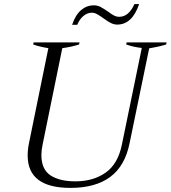

<svg xmlns="http://www.w3.org/2000/svg" viewBox="-20 -907 833 937"><path d="M438 -881Q456 -881 471 -873Q486 -865 508 -850Q525 -837 537 -831Q549 -825 562 -825Q608 -825 636 -887H659Q625 -787 552 -787Q537 -787 521.5 -794.5Q506 -802 486 -817Q468 -830 454.5 -837.5Q441 -845 428 -845Q406 -845 387 -829Q368 -813 357 -786H332Q348 -834 375.5 -857.5Q403 -881 438 -881ZM115 -148Q115 -179 122 -211L216 -672Q172 -679 142 -690L144 -700H368L366 -690Q329 -678 284 -672L188 -202Q182 -174 182 -150Q182 -81 226 -51.5Q270 -22 348 -22Q435 -22 495.5 -64.5Q556 -107 575 -202L672 -673Q632 -677 596 -690L598 -700H793L791 -690Q752 -678 708 -671L613 -211Q591 -98 518.5 -44Q446 10 324 10Q115 10 115 -148Z"/></svg>

Font: Trirong Light
Style: Italic
Weight: 300
Italic angle: -12°
Designer: Katatrad Team
Foundry: CadsonDemak
Version: Version 1.001